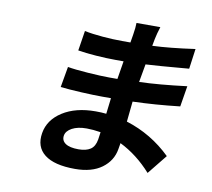

<svg xmlns="http://www.w3.org/2000/svg" viewBox="-87 -871 1131 1022"><g transform="rotate(10 478.0 -360.0)"><path d="M476.6 -125Q480.5 -149.5 482.2 -165.1Q440 -171.9 406.6 -171.9Q358 -171.9 327.6 -155.4Q297.2 -138.8 293 -114Q288.4 -86.6 311.3 -70.8Q334.2 -55 382.1 -55Q422.9 -55 446.6 -70.8Q470.2 -86.6 476.6 -125ZM851.6 -100.9 766.3 5Q690 -80.3 596.9 -126.1Q592.7 -101.9 591.3 -93Q580.6 -28.8 526.3 11.2Q471.9 51.1 381.4 51.1Q269.2 51.1 216.6 9.9Q164.1 -31.2 176.8 -106.9Q188.9 -179.7 259.4 -224.8Q329.9 -269.9 437.9 -269.9Q469.8 -269.9 495 -267Q496.4 -282.3 505.3 -353H457.4Q412.6 -353 344.3 -356.5Q275.9 -360.1 231.5 -365.1L251.1 -476.9Q288 -470.2 361 -465Q433.9 -459.9 477.3 -459.9H521.3L537.3 -557.9H493.3Q446.7 -557.9 388.1 -562.1Q329.5 -566.4 289.8 -573.2L306.8 -681.1Q347.3 -672.6 404.5 -667.8Q461.6 -663 509.6 -663H555.8L562.9 -706Q569.6 -746.4 569.6 -771H698.5Q686.4 -733.7 680.4 -703.8L673.3 -665.8Q765.6 -669.4 903.1 -688.9L888.1 -579.9Q870 -578.5 824.4 -574.6Q778.8 -570.7 737.6 -567.5Q696.4 -564.3 655.2 -562.1L637.8 -464.1Q743.3 -467.3 894.5 -486.2L876.1 -373.9Q742.9 -358.7 621.8 -355.1Q612.2 -266 610.4 -245Q747.5 -202.4 851.6 -100.9Z"/></g></svg>

Font: Karasuma Gothic
Style: Bold Italic
Weight: 700
Italic angle: 9.39998°
Designer: Rasmus Andersson / Ryoko Nishizuka
Foundry: Genbu
Version: Version 1.00